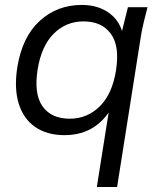

<svg xmlns="http://www.w3.org/2000/svg" viewBox="-20 -531 640 767"><path d="M366.8 216 419.9 -118.3 435.3 -119.7Q408.7 -59.9 358.3 -25.5Q307.9 8.9 237.2 8.9Q168.2 8.9 121 -23.5Q73.8 -55.9 54.8 -117.1Q35.8 -178.2 49.4 -263.8Q69.4 -384.7 139.1 -448Q208.8 -511.3 306.8 -511.3Q373.5 -511.3 418.3 -477.3Q463.1 -443.4 472.6 -384.5L461.5 -383.1L491.1 -502.3H569.3Q561.8 -472.9 554.5 -443.6Q547.3 -414.2 542.8 -385.9L447.8 216ZM258.6 -56.8Q328.2 -56.8 378.2 -105.8Q428.2 -154.8 443.3 -249.1Q458.9 -346.6 422.8 -396.1Q386.8 -445.5 313.6 -445.5Q243.9 -445.5 194.7 -396.5Q145.5 -347.5 130.4 -253.8Q114.8 -156.2 149.8 -106.5Q184.8 -56.8 258.6 -56.8Z"/></svg>

Font: Mulish ExtraLight
Style: Italic
Weight: 200
Italic angle: -9°
Designer: Vernon Adams
Foundry: Vernon Adams
Version: Version 3.603